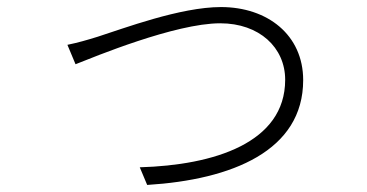

<svg xmlns="http://www.w3.org/2000/svg" viewBox="-20 -512 1040 544"><path d="M171 -385 194 -330C245 -350 476 -446 604 -446C715 -446 788 -377 788 -286C788 -107 586 -44 376 -38L397 12C638 -3 839 -85 839 -285C839 -413 738 -492 606 -492C491 -492 329 -431 257 -408C225 -398 200 -391 171 -385Z"/></svg>

Font: Noto Sans HK Light
Style: Regular
Weight: 300
Designer: Ryoko NISHIZUKA 西塚涼子 (kana, bopomofo & ideographs); Paul D. Hunt (Latin, Greek & Cyrillic); Sandoll Communications 산돌커뮤니
Foundry: Adobe
Version: Version 2.004;hotconv 1.0.118;makeotfexe 2.5.65603